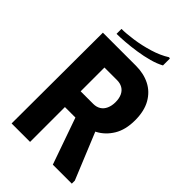

<svg xmlns="http://www.w3.org/2000/svg" viewBox="-254 -952 1044 1044"><g transform="rotate(45 268.0 -430.0)"><path d="M51 -700H191V0H49ZM305 -700Q365 -700 411.5 -676.5Q458 -653 485 -605.5Q512 -558 512 -487Q512 -414 482.5 -365.5Q453 -317 406.5 -292.5Q360 -268 307 -268H117V-700ZM189 -389H288Q312 -389 330 -400Q348 -411 357.5 -432.5Q367 -454 367 -481Q367 -510 357.5 -530.5Q348 -551 330 -561.5Q312 -572 288 -572H189ZM245 -344 379 -347 512 -23V0H366ZM400 -860 408 -858V-805Q379 -789 339 -778Q299 -767 255.5 -760.5Q212 -754 173.5 -751Q135 -748 108 -748V-786Q144 -786 197 -793.5Q250 -801 304.5 -817.5Q359 -834 400 -860Z"/></g></svg>

Font: Phudu SemiBold
Style: Regular
Weight: 600
Version: Version 1.005;gftools[0.9.23]